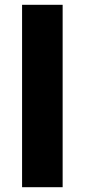

<svg xmlns="http://www.w3.org/2000/svg" viewBox="-20 -780 353 800"><path d="M241 0H72V-760H241Z"/></svg>

Font: Noto Sans Gujarati ExtraBold
Style: Regular
Weight: 800
Designer: Jelle Bosma - Monotype Design Team, Universal Thirst
Foundry: Monotype Imaging Inc.
Version: Version 2.106; ttfautohint (v1.8.4.7-5d5b)